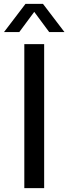

<svg xmlns="http://www.w3.org/2000/svg" viewBox="-52 -967 351 987"><path d="M73 0V-740H175V0ZM-31.5 -802 79 -947H169L279.5 -802H201L124 -906L47 -802Z"/></svg>

Font: Encode Sans SemiCondensed SemiCondensed Medium
Style: Regular
Weight: 500
Width: 4
Designer: Multiple Designers
Foundry: Impallari Type
Version: Version 3.000; ttfautohint (v1.8.3) -l 8 -r 50 -G 200 -x 14 